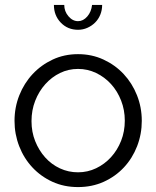

<svg xmlns="http://www.w3.org/2000/svg" viewBox="-20 -750 635 780"><path d="M297 10Q240 10 193 -11.5Q146 -33 111.5 -70Q77 -107 58 -156Q39 -205 39 -259Q39 -314 58.5 -363Q78 -412 112.5 -449Q147 -486 194 -508Q241 -530 297 -530Q353 -530 400.5 -508Q448 -486 482.5 -449Q517 -412 536.5 -363Q556 -314 556 -259Q556 -205 537 -156Q518 -107 483.5 -70Q449 -33 401.5 -11.5Q354 10 297 10ZM108 -258Q108 -214 123 -176.5Q138 -139 163.5 -110.5Q189 -82 223.5 -66Q258 -50 297 -50Q336 -50 370.5 -66.5Q405 -83 431 -111.5Q457 -140 472 -178Q487 -216 487 -260Q487 -303 472 -341.5Q457 -380 431 -408.5Q405 -437 370.5 -453.5Q336 -470 297 -470Q258 -470 224 -453.5Q190 -437 164 -408Q138 -379 123 -340.5Q108 -302 108 -258ZM297 -664Q318 -664 334.5 -683Q351 -702 354 -730H395Q395 -709 387.5 -690.5Q380 -672 366.5 -658.5Q353 -645 335 -637Q317 -629 297 -629Q255 -629 227 -658Q199 -687 199 -730H241Q241 -704 258 -684Q275 -664 297 -664Z"/></svg>

Font: Oxford Sans
Style: Regular
Weight: 400
Designer: Matt McInerney, Pablo Impallari, Rodrigo Fuenzalida
Foundry: Matt McInerney, Pablo Impallari, Rodrigo Fuenzalida
Version: Version 3.000g; ttfautohint (v1.5) -l 8 -r 28 -G 28 -x 14 -D